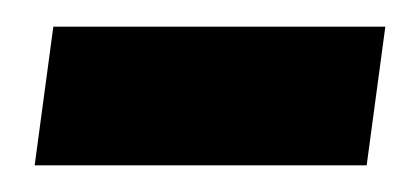

<svg xmlns="http://www.w3.org/2000/svg" viewBox="-20 -342 313 144"><path d="M20 -322H269L255 -218H6Z"/></svg>

Font: Archivo Narrow Medium
Style: Italic
Weight: 500
Italic angle: -8°
Designer: Hector Gatti
Foundry: Omnibus-Type
Version: Version 2.001